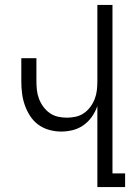

<svg xmlns="http://www.w3.org/2000/svg" viewBox="-20 -755 540 775"><path d="M373 0V-327Q365 -304 351 -284Q337 -264 317.5 -250Q298 -236 274.5 -230Q251 -224 227 -224Q203 -224 179 -230.5Q155 -237 135 -251.5Q115 -266 101.5 -287Q88 -308 80 -331Q72 -354 69 -378.5Q66 -403 66 -427V-520H127V-427Q127 -409 129 -391Q131 -373 137.5 -356Q144 -339 155 -324Q166 -309 181 -298.5Q196 -288 214 -284Q232 -280 250 -280Q268 -280 286 -284Q304 -288 319 -298.5Q334 -309 345 -324Q356 -339 362.5 -356Q369 -373 371 -391Q373 -409 373 -427V-735H434V-55H485V0Z"/></svg>

Font: Iosevka Fixed SS04 Light
Style: Regular
Weight: 300
Monospace: yes
Designer: Belleve Invis
Foundry: Belleve Invis
Version: Version 32.5.0